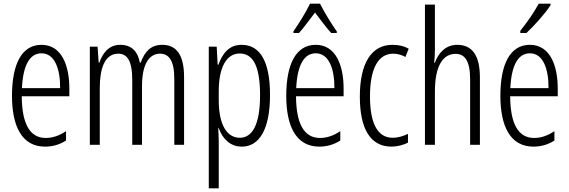

<svg xmlns="http://www.w3.org/2000/svg" viewBox="-20 -836 3087 1041"><path d="M205 -593C98 -593 45 -489 45 -316C45 -153 98 -41 224 -41C267 -41 305 -53 338 -74V-125C301 -100 265 -88 228 -88C141 -88 99 -166 98 -314H356V-356C356 -483 313 -593 205 -593ZM205 -547C277 -547 307 -461 306 -358H99C105 -486 143 -547 205 -547Z M860 -593C798 -593 765 -557 743 -497H738C729 -550 698 -593 633 -593C569 -593 537 -548 519 -497H515L509 -583H467V-51H521V-360C521 -460 546 -545 621 -545C667 -545 697 -511 697 -403V-51H750V-370C750 -480 784 -545 848 -545C895 -545 925 -508 925 -410V-51H978V-418C978 -538 937 -593 860 -593Z M1290 -593C1223 -593 1187 -548 1164 -485H1160L1155 -583H1112V185H1166V-70C1166 -96 1164 -121 1163 -141H1166C1185 -88 1225 -41 1291 -41C1386 -41 1444 -135 1444 -321C1444 -503 1390 -593 1290 -593ZM1280 -546C1357 -546 1390 -467 1390 -320C1390 -154 1345 -89 1280 -89C1209 -89 1166 -162 1166 -293V-340C1166 -468 1206 -546 1280 -546Z M1715 -816H1661C1640 -772 1599 -706 1571 -666V-657H1601C1627 -685 1660 -732 1688 -768C1717 -730 1748 -687 1776 -657H1806V-666C1783 -697 1738 -770 1715 -816ZM1692 -593C1585 -593 1532 -489 1532 -316C1532 -153 1585 -41 1711 -41C1754 -41 1792 -53 1825 -74V-125C1788 -100 1752 -88 1715 -88C1628 -88 1586 -166 1585 -314H1843V-356C1843 -483 1800 -593 1692 -593ZM1692 -547C1764 -547 1794 -461 1793 -358H1586C1592 -486 1630 -547 1692 -547Z M2103 -41C2131 -41 2167 -49 2192 -63V-110C2164 -97 2136 -89 2109 -89C2024 -89 1986 -173 1986 -313C1986 -467 2032 -545 2112 -545C2134 -545 2157 -539 2178 -527L2196 -572C2171 -586 2143 -593 2108 -593C1993 -593 1931 -492 1931 -312C1931 -139 1987 -41 2103 -41Z M2338 -570V-811H2284V-51H2338V-340C2338 -481 2383 -544 2450 -544C2500 -544 2529 -506 2529 -405V-51H2582V-416C2582 -533 2542 -593 2459 -593C2395 -593 2356 -547 2338 -496H2334C2337 -519 2338 -540 2338 -570Z M2965 -808V-816H2901C2874 -767 2843 -722 2801 -669V-657H2834C2874 -694 2936 -762 2965 -808ZM2853 -593C2746 -593 2693 -489 2693 -316C2693 -153 2746 -41 2872 -41C2915 -41 2953 -53 2986 -74V-125C2949 -100 2913 -88 2876 -88C2789 -88 2747 -166 2746 -314H3004V-356C3004 -483 2961 -593 2853 -593ZM2853 -547C2925 -547 2955 -461 2954 -358H2747C2753 -486 2791 -547 2853 -547Z"/></svg>

Font: Noto Sans Tamil UI ExtraCondensed Light
Style: Regular
Weight: 300
Width: 2
Designer: Jelle Bosma - Monotype Design Team
Foundry: Monotype Imaging Inc.
Version: Version 2.004